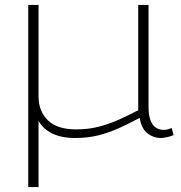

<svg xmlns="http://www.w3.org/2000/svg" viewBox="-20 -552 737 782"><path d="M95 210V-532H137V-159Q137 -99 175 -62Q213 -25 290 -25Q338 -25 378.5 -35Q419 -45 459 -62.5Q499 -80 543 -103V-532H585V-117Q585 -81 593.5 -60.5Q602 -40 616 -31.5Q630 -23 647 -23Q663 -23 679 -31L687 -2Q678 2 669 4.5Q660 7 651 8.5Q642 10 633 10Q605 10 580.5 -9Q556 -28 549 -72Q504 -48 463 -29.5Q422 -11 379.5 -0.5Q337 10 286 10Q230 10 192.5 -8.5Q155 -27 137 -60V210Z"/></svg>

Font: Georama Expanded ExtraLight
Style: Regular
Weight: 250
Width: 7
Designer: Jean-Baptiste Levee
Foundry: Production Type
Version: Version 1.001